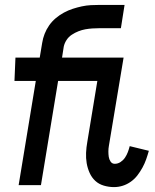

<svg xmlns="http://www.w3.org/2000/svg" viewBox="-20 -755 634 783"><path d="M445 8Q424 8 403.5 2Q383 -4 368.5 -17.5Q354 -31 345.5 -50Q337 -69 333.5 -89.5Q330 -110 331 -132Q332 -154 336 -176L377 -425H217L147 0H56L126 -425H39L43 -520H142L152 -580Q155 -599 162 -617Q169 -635 180.5 -651.5Q192 -668 207.5 -681Q223 -694 240.5 -703.5Q258 -713 276.5 -719Q295 -725 313.5 -729Q332 -733 350.5 -734Q369 -735 388 -735H488L473 -640H386Q371 -640 356.5 -639Q342 -638 328 -635.5Q314 -633 300 -627.5Q286 -622 273 -613.5Q260 -605 251.5 -592Q243 -579 240 -565L233 -520H484L424 -160Q422 -149 422 -137.5Q422 -126 423.5 -115.5Q425 -105 431 -96Q437 -87 448 -87Q461 -87 472 -94.5Q483 -102 490 -112.5Q497 -123 501.5 -135Q506 -147 509 -159L587 -140Q582 -122 576 -105Q570 -88 561 -71.5Q552 -55 540.5 -40Q529 -25 513.5 -14Q498 -3 480.5 2.5Q463 8 445 8Z"/></svg>

Font: Iosevka QP
Style: Bold Italic
Weight: 700
Italic angle: -9°
Designer: Belleve Invis
Foundry: Belleve Invis
Version: Version 20.0.0; ttfautohint (v1.8.4)